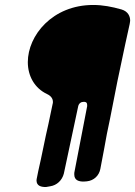

<svg xmlns="http://www.w3.org/2000/svg" viewBox="-20 -758 544 773"><path d="M182 -8C209 -12 230 -32 237 -59L295 -331C298 -342 306 -348 317 -348C330 -348 331 -342 331 -331L280 -67C279 -64 279 -61 279 -56C279 -32 297 -27 317 -27L330 -28C358 -31 379 -51 384 -78L399 -157C406 -198 414 -239 423 -280C442 -380 463 -483 484 -579L502 -661C503 -668 504 -672 504 -675C504 -692 496 -712 469 -720C430 -731 394 -738 355 -738C191 -738 92 -615 92 -508C92 -452 119 -403 170 -379C185 -372 193 -361 193 -348C193 -345 193 -342 192 -340L175 -259C160 -195 149 -133 134 -69L129 -44C128 -39 127 -35 127 -32C127 -9 146 -5 165 -5Z"/></svg>

Font: Bangerz
Style: Bold
Weight: 700
Designer: vernon adams
Foundry: Vernon Adams
Version: Version 2.10;December 28, 2023;FontCreator 13.0.0.2683 64-bi